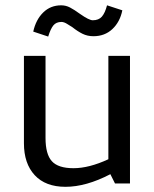

<svg xmlns="http://www.w3.org/2000/svg" viewBox="-20 -690 578 722"><path d="M70 0ZM256.2 -57.5Q315 -57.5 387.5 -91.2V-480H468.8V0H412.5L395 -35Q303.8 12.5 226.2 12.5Q151.2 12.5 110.6 -31.2Q70 -75 70 -151.2V-480H151.2V-171.2Q151.2 -110 175 -83.8Q198.8 -57.5 256.2 -57.5ZM281.2 -637.5Q315 -613.8 328.8 -613.8Q351.2 -613.8 363.1 -627.5Q375 -641.2 382.5 -670L440 -651.2Q431.2 -607.5 402.5 -580.6Q373.8 -553.8 331.2 -553.8Q308.8 -553.8 290 -563.1Q271.2 -572.5 252.5 -587.5Q247.5 -590 234.4 -598.8Q221.2 -607.5 211.2 -607.5Q191.2 -607.5 180.6 -594.4Q170 -581.2 161.2 -552.5L105 -571.2Q115 -616.2 142.5 -643.1Q170 -670 210 -670Q227.5 -670 243.1 -661.9Q258.8 -653.8 281.2 -637.5Z"/></svg>

Font: Cambay
Style: Regular
Weight: 400
Designer: Pooja Saxena
Foundry: Pooja Saxena
Version: Version 1.181;PS 001.181;hotconv 1.0.70;makeotf.lib2.5.58329